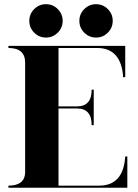

<svg xmlns="http://www.w3.org/2000/svg" viewBox="-20 -879 645 899"><path d="M374.5 -726.1Q351.6 -749 351.6 -781.2Q351.6 -813.5 374.5 -836.4Q397.5 -859.4 429.7 -859.4Q461.9 -859.4 484.9 -836.4Q507.8 -813.5 507.8 -781.2Q507.8 -749 484.9 -726.1Q461.9 -703.1 429.7 -703.1Q397.5 -703.1 374.5 -726.1ZM140.1 -726.1Q117.2 -749 117.2 -781.2Q117.2 -813.5 140.1 -836.4Q163.1 -859.4 195.3 -859.4Q227.5 -859.4 250.5 -836.4Q273.4 -813.5 273.4 -781.2Q273.4 -749 250.5 -726.1Q227.5 -703.1 195.3 -703.1Q163.1 -703.1 140.1 -726.1ZM19.5 -664.1H566.4V-517.6H556.6Q547.9 -654.3 434.6 -654.3H253.9V-380.9H340.8Q409.2 -380.9 409.2 -459H418.9V-293H409.2Q409.2 -371.1 340.8 -371.1H253.9V-9.8H444.3Q557.6 -9.8 566.4 -146.5H576.2V0H19.5V-9.8Q94.7 -9.8 97.7 -69.3V-585.9Q97.7 -654.3 19.5 -654.3Z"/></svg>

Font: spinweradC
Style: Bold
Weight: 700
Width: 7
Version: Version 0.3